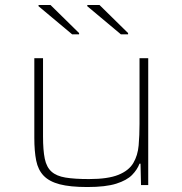

<svg xmlns="http://www.w3.org/2000/svg" viewBox="-20 -744 732 772"><path d="M331 8Q262 8 220 -3Q178 -14 155.5 -37.5Q133 -61 125.5 -98.5Q118 -136 118 -190V-510H153V-195Q153 -140 160 -106Q167 -72 187 -54Q207 -36 243.5 -30Q280 -24 338 -24Q414 -24 456 -41Q498 -58 516 -88.5Q534 -119 537.5 -159.5Q541 -200 541 -246V-510H576V0H547L545 -86H541Q532 -62 511 -40.5Q490 -19 447.5 -5.5Q405 8 331 8ZM495 -606H466L331 -719V-724H380L495 -611ZM298 -606H270L135 -719V-724H183L298 -611Z"/></svg>

Font: Saira Expanded Thin
Style: Regular
Weight: 250
Width: 7
Designer: Hector Gatti with collaboration of the Omnibus-Type team
Foundry: Omnibus-Type
Version: Version 1.101